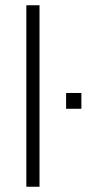

<svg xmlns="http://www.w3.org/2000/svg" viewBox="-20 -709 339 729"><path d="M130 0H80V-689H130ZM231 -296V-356H289V-296Z"/></svg>

Font: Vivano Light
Style: Regular
Weight: 300
Designer: Joe Prince, Josias Burgherr
Version: Version 2.064;September 19, 2022;FontCreator 14.0.0.2877 64-